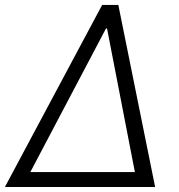

<svg xmlns="http://www.w3.org/2000/svg" viewBox="-37 -747 714 767"><path d="M-17.4 0 371.1 -727.3H435.7L582.7 0ZM84.2 -59.7H501.8L390.6 -633.2H386.4Z"/></svg>

Font: Karasuma Gothic
Style: Light Italic
Weight: 300
Italic angle: 9.39998°
Designer: Rasmus Andersson / Ryoko Nishizuka
Foundry: rsms
Version: Version 1.00